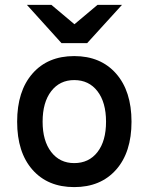

<svg xmlns="http://www.w3.org/2000/svg" viewBox="-20 -752 607 784"><path d="M336 -576H231L90 -732H190L284 -653L378 -732H478ZM454 -59Q391 12 283 12Q175 12 112.5 -59Q50 -130 50 -255Q50 -380 112.5 -451.5Q175 -523 283 -523Q391 -523 454 -451.5Q517 -380 517 -255Q517 -130 454 -59ZM283 -86Q343 -86 378 -131Q413 -176 413 -255Q413 -334 378 -379.5Q343 -425 283 -425Q224 -425 189 -379.5Q154 -334 154 -255Q154 -177 189 -131.5Q224 -86 283 -86Z"/></svg>

Font: Overpass Light
Style: Bold
Weight: 600
Designer: Delve Withrington, Thomas Jockin
Foundry: Delve Fonts
Version: Version 3.000;DELV;Overpass